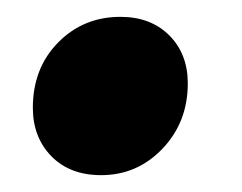

<svg xmlns="http://www.w3.org/2000/svg" viewBox="-20 -200 287 228"><path d="M19 -72Q19 -119 49 -149.5Q79 -180 123 -180Q159 -180 181 -158Q203 -136 203 -101Q203 -55 173 -23.5Q143 8 100 8Q63 8 41 -14.5Q19 -37 19 -72Z"/></svg>

Font: Barlow Semi Condensed Black
Style: Italic
Weight: 900
Width: 4
Italic angle: -7°
Designer: Jeremy Tribby
Foundry: Tribby Type
Version: Version 1.408